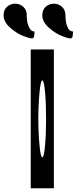

<svg xmlns="http://www.w3.org/2000/svg" viewBox="-124 -1017 415 1037"><path d="M89.8 -521.5Q83 -449.2 83 -375Q83 -300.8 89.8 -228.5Q95.7 -167 104.5 -167Q113.3 -167 119.1 -228.5Q125 -290 125 -375Q125 -460 119.1 -521.5Q113.3 -583 104.5 -583Q95.7 -583 89.8 -521.5ZM167 -750V0H42V-750ZM229.5 -934.6Q229.5 -900.4 237.3 -879.4Q245.1 -858.4 253.4 -852.5Q261.7 -846.7 270.5 -846.7Q270.5 -844.7 270 -837.9Q269.5 -831.1 269 -827.6Q268.6 -824.2 267.6 -819.3Q266.6 -814.5 263.7 -812Q260.7 -809.6 255.9 -809.6Q242.2 -809.6 208.5 -823.2Q174.8 -836.9 139.6 -867.7Q104.5 -898.4 104.5 -934.6Q104.5 -963.9 123 -980.5Q141.6 -997.1 167 -997.1Q191.4 -997.1 210.4 -980.5Q229.5 -963.9 229.5 -934.6ZM20.5 -934.6Q20.5 -900.4 28.8 -879.4Q37.1 -858.4 45.4 -852.5Q53.7 -846.7 62.5 -846.7Q62.5 -844.7 62 -837.9Q61.5 -831.1 61 -827.6Q60.5 -824.2 59.6 -819.3Q58.6 -814.5 55.7 -812Q52.7 -809.6 47.9 -809.6Q34.2 -809.6 0 -823.2Q-34.2 -836.9 -69.3 -867.7Q-104.5 -898.4 -104.5 -934.6Q-104.5 -963.9 -85.9 -980.5Q-67.4 -997.1 -42 -997.1Q-17.6 -997.1 1.5 -980.5Q20.5 -963.9 20.5 -934.6Z"/></svg>

Font: okolaksMetalik
Style: bold
Weight: 700
Width: 7
Version: Version 0.6